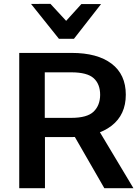

<svg xmlns="http://www.w3.org/2000/svg" viewBox="-20 -989 737 1009"><path d="M81.1 0H216.3V-268.6H356.9Q491.2 -270 566.2 -328.1Q641.1 -386.2 641.1 -491.2Q641.1 -597.7 566.4 -654.3Q491.7 -710.9 356.9 -710.9H81.1ZM215.3 -369.6V-608.9H354.5Q438 -608.9 472.2 -578.1Q506.3 -547.4 506.3 -490.2Q505.9 -435.1 471.9 -402.3Q438 -369.6 354.5 -369.6ZM528.3 0H681.2L478.5 -338.4L339.4 -328.1ZM289.6 -785.2H368.7L511.2 -967.8H407.7L327.6 -879.4L245.1 -968.8L143.1 -968.3Z"/></svg>

Font: Roboto Flex
Style: wght 600 wdth 140 opsz 13.0 GRAD 0.00 slnt 0.00 XTRA 468 XOPQ 96 YOPQ 79 YTLC 514 YTUC 712 YTAS 750 YTDE -203.00 YTFI 738
Weight: 600
Width: 8
Designer: Berlow after Robertson
Foundry: Google
Version: Version 3.100